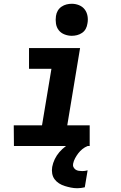

<svg xmlns="http://www.w3.org/2000/svg" viewBox="-20 -775 640 1019"><path d="M456 0H54L53 -110H203L253 -410H134V-520H405L337 -110H456ZM361 -585Q341 -585 322 -592.5Q303 -600 291.5 -615Q280 -630 277 -650Q274 -670 277 -690Q279 -705 286.5 -718Q294 -731 306.5 -739.5Q319 -748 333 -751.5Q347 -755 361 -755Q381 -755 399.5 -747.5Q418 -740 429.5 -725Q441 -710 444.5 -690Q448 -670 444 -650Q442 -635 435 -622Q428 -609 415.5 -600.5Q403 -592 389 -588.5Q375 -585 361 -585ZM391 224Q373 224 356 220.5Q339 217 323 212Q307 207 293 198Q279 189 269.5 176Q260 163 257 146Q254 129 257 111Q261 90 270.5 70Q280 50 295 32.5Q310 15 329 1Q348 -13 368 -23Q388 -33 409.5 -38.5Q431 -44 452 -45L445 0Q430 6 417.5 16Q405 26 395.5 38.5Q386 51 378.5 65Q371 79 368 94Q366 104 370 112Q374 120 381 125Q388 130 397.5 131.5Q407 133 417 133Q424 133 431 132Q438 131 445 129L430 219Q421 221 411 222.5Q401 224 391 224Z"/></svg>

Font: Iosevka XBd Ex Obl
Style: Regular
Weight: 800
Width: 7
Italic angle: -9°
Monospace: yes
Designer: Belleve Invis
Foundry: Belleve Invis
Version: Version 32.5.0; ttfautohint (v1.8.4)